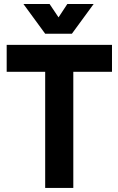

<svg xmlns="http://www.w3.org/2000/svg" viewBox="-20 -920 580 940"><path d="M201.2 -754.9Q174.8 -791 94.7 -900.4Q127 -900.4 222.7 -900.4Q234.4 -883.8 266.6 -835Q277.3 -851.6 309.6 -900.4Q341.8 -900.4 438.5 -900.4Q411.1 -863.3 332 -754.9Q298.8 -754.9 201.2 -754.9ZM528.3 -700.2Q528.3 -667 528.3 -568.4Q480.5 -568.4 338.9 -568.4Q338.9 -425.8 338.9 0Q304.7 0 201.2 0Q201.2 -141.6 201.2 -568.4Q154.3 -568.4 12.7 -568.4Q12.7 -600.6 12.7 -700.2Q141.6 -700.2 528.3 -700.2Z"/></svg>

Font: LeFont
Style: Regular
Weight: 700
Designer: Leryon MEDIA
Version: Version 1.0